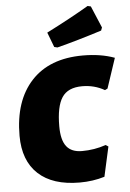

<svg xmlns="http://www.w3.org/2000/svg" viewBox="-61 -961 686 1017"><g transform="rotate(-5 282.0 -453.0)"><path d="M444 -917 461 -913 510 -797 504 -781Q372 -739 266 -712L249 -716L219 -795Q349 -861 444 -917ZM396 -658Q491 -658 564 -631L511 -472L497 -465Q443 -496 378 -496Q302 -496 270.5 -448Q239 -400 239 -295Q239 -222 265.5 -188Q292 -154 348 -154Q414 -154 475 -175L489 -166L454 -8Q392 11 322 11Q178 11 101.5 -60Q25 -131 25 -263Q25 -449 121.5 -553.5Q218 -658 396 -658Z"/></g></svg>

Font: Alegreya Sans Black
Style: Italic
Weight: 900
Italic angle: -7°
Designer: Juan Pablo del Peral
Foundry: Huerta Tipografica
Version: Version 2.007